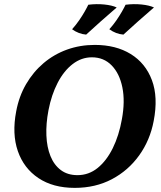

<svg xmlns="http://www.w3.org/2000/svg" viewBox="-20 -903 782 932"><path d="M342.8 9Q237.6 9 166.6 -38.5Q95.6 -85.9 66.6 -169.5Q37.6 -253.2 58.6 -362.5Q72.1 -435.3 106.7 -494.7Q141.3 -554 191.8 -596.8Q242.4 -639.6 305.5 -662.3Q368.6 -685 440.2 -685Q542.4 -685 614.4 -640.8Q686.4 -596.5 717.4 -514Q748.4 -431.4 726 -315.8Q708.4 -222.4 655.6 -148.8Q602.7 -75.1 522.9 -33Q443 9 342.8 9ZM356.1 -52.8Q410.6 -52.8 453.8 -87.5Q497 -122.3 527.4 -183.7Q557.7 -245.1 571.8 -324.8Q587.7 -411.1 574 -478.7Q560.3 -546.3 522 -585.5Q483.8 -624.8 425.9 -624.8Q375.3 -624.8 332.6 -591.9Q289.9 -559 259.9 -501Q229.8 -443.1 215.3 -367.9Q202.8 -302.6 205.2 -245.6Q207.5 -188.6 225 -145.3Q242.4 -102 275.3 -77.4Q308.1 -52.8 356.1 -52.8ZM579.1 -735Q542.4 -738.1 510.7 -761Q529.1 -781.3 544.6 -803.7Q560 -826.1 571.8 -846.6Q583.5 -867.1 589.5 -880Q629.4 -885 667.1 -881.2Q704.8 -877.3 727.4 -866.8Q686.2 -831.6 647.8 -797.2Q609.3 -762.7 579.1 -735ZM398.2 -735Q361.5 -738.1 329.9 -761Q348.2 -781.3 363.7 -803.7Q379.2 -826.1 390.9 -846.6Q402.6 -867.1 408.6 -880Q448.5 -885 486.2 -881.2Q523.9 -877.3 546.5 -866.8Q505.4 -831.6 466.9 -797.2Q428.4 -762.7 398.2 -735Z"/></svg>

Font: Vollkorn
Style: Italic
Weight: 400
Italic angle: -11°
Designer: Friedrich Althausen
Foundry: Friedrich Althausen
Version: Version 5.001